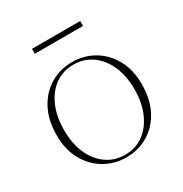

<svg xmlns="http://www.w3.org/2000/svg" viewBox="-156 -769 854 897"><g transform="rotate(-30 271.0 -320.0)"><path d="M271.5 -3.5Q327.5 -3.5 370 -33.8Q412.5 -64 437 -119Q461.5 -174 461.5 -248.5Q461.5 -320 437.2 -374.5Q413 -429 370 -459.2Q327 -489.5 270.5 -489.5Q215 -489.5 172.2 -459.2Q129.5 -429 105.2 -374Q81 -319 81 -244.5Q81 -172.5 105.2 -118.2Q129.5 -64 172.5 -33.8Q215.5 -3.5 271.5 -3.5ZM270.5 10Q208 10 155.2 -20.5Q102.5 -51 70.8 -107.5Q39 -164 39 -242Q39 -323 69.8 -381.2Q100.5 -439.5 153.2 -471.2Q206 -503 272 -503Q335 -503 387.5 -472.5Q440 -442 471.5 -385.5Q503 -329 503 -251Q503 -170.5 472.5 -112Q442 -53.5 389.2 -21.8Q336.5 10 270.5 10ZM141 -623.5V-650H401V-623.5Z"/></g></svg>

Font: Newsreader 60pt ExtraLight
Style: Regular
Weight: 250
Designer: Hugues Gentile
Foundry: Production Type
Version: Version 1.003